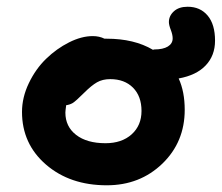

<svg xmlns="http://www.w3.org/2000/svg" viewBox="-20 -570 664 575"><path d="M299.8 -15.1Q189.5 -15.1 117.7 -77.1Q45.9 -139.2 45.9 -234.9Q45.9 -278.3 66.4 -321Q86.9 -363.8 118.2 -394Q149.4 -424.3 186.8 -443.1Q224.1 -461.9 257.8 -461.9Q277.3 -461.9 293 -454.1H299.8Q381.8 -454.1 438 -420.9L441.9 -421.9Q468.3 -421.9 482.7 -430.7Q497.1 -439.5 497.1 -455.1Q497.1 -465.8 491.5 -480.5Q485.8 -495.1 485.8 -503.9Q485.8 -522.5 500.7 -536.1Q515.6 -549.8 542 -549.8Q579.6 -549.8 601.8 -523.4Q624 -497.1 624 -448.2Q624 -403.8 596.2 -374.3Q568.4 -344.7 515.1 -335Q533.2 -295.4 533.2 -241.2Q533.2 -144.5 466.1 -79.8Q398.9 -15.1 299.8 -15.1ZM175.8 -232.9Q175.8 -190.9 208 -166Q240.2 -141.1 295.9 -141.1Q344.7 -141.1 374.3 -167.7Q403.8 -194.3 403.8 -237.8Q403.8 -281.7 378.4 -307.4Q353 -333 310.1 -333Q287.1 -333 270.5 -323.5Q253.9 -314 232.9 -293Q206.5 -266.6 197.3 -261.2Q188.5 -256.3 178.2 -254.9Q175.8 -237.8 175.8 -232.9Z"/></svg>

Font: Shantell Sans Irregular Bouncy
Style: Regular
Weight: 600
Designer: Stephen Nixon, Anya Danilova, Shantell Martin
Foundry: Arrow Type
Version: Version 1.006;[9816181b4]